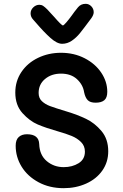

<svg xmlns="http://www.w3.org/2000/svg" viewBox="-20 -984 645 1004"><path d="M62 -222Q62 -253 78 -267.5Q94 -282 121 -282Q183 -282 185 -231Q187 -173 224.5 -141.5Q262 -110 313 -110Q358 -110 391 -130.5Q424 -151 424 -191Q424 -221 404 -241Q384 -261 355 -273Q326 -285 280 -298Q220 -315 177.5 -333Q135 -351 97.5 -392.5Q60 -434 60 -500Q60 -560 92 -607.5Q124 -655 179 -681.5Q234 -708 299 -708Q367 -708 422.5 -679.5Q478 -651 509.5 -604Q541 -557 541 -504Q541 -473 525.5 -460Q510 -447 480 -447Q452 -447 439 -460Q426 -473 420 -501Q414 -541 382.5 -570Q351 -599 299 -599Q249 -599 215.5 -571Q182 -543 182 -498Q182 -471 199 -455Q216 -439 241 -429.5Q266 -420 332 -400Q385 -384 430 -362.5Q475 -341 510.5 -299Q546 -257 546 -193Q546 -136 515 -92Q484 -48 430.5 -24Q377 0 313 0Q239 0 181.5 -31Q124 -62 93 -112.5Q62 -163 62 -222ZM470 -920Q470 -906 457 -888Q417 -834 398 -810.5Q379 -787 355.5 -771Q332 -755 305 -755Q278 -755 243.5 -786Q209 -817 168 -865Q161 -872 153 -882Q140 -896 140 -914Q140 -932 154 -945.5Q168 -959 186 -959Q197 -959 206 -953Q215 -947 228 -934Q236 -926 244 -916.5Q252 -907 262 -897Q302 -851 309 -851Q313 -851 326.5 -866.5Q340 -882 356 -904Q366 -919 388 -946Q403 -964 428 -964Q445 -964 457.5 -951Q470 -938 470 -920Z"/></svg>

Font: Mali SemiBold
Style: Regular
Weight: 600
Designer: Kitiyaporn Chalermlarp | Katatrad Aksorn Co.,Ltd.
Foundry: Cadson Demak Co.,Ltd.
Version: Version 1.000; ttfautohint (v1.6)